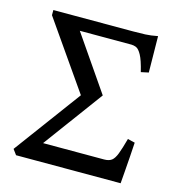

<svg xmlns="http://www.w3.org/2000/svg" viewBox="-96 -705 721 788"><g transform="rotate(15 264.5 -311.5)"><path d="M500 -175.8Q498.5 -149.9 496.1 -115.2Q493.7 -80.6 491.2 -49.1Q488.8 -17.6 487.3 0H43L26.4 -22.5L236.3 -306.6L36.6 -593.3V-615.2H375.5Q403.3 -615.2 426.8 -616.2Q450.2 -617.2 479.5 -623L481.4 -468.8L449.2 -461.9Q437.5 -510.3 426 -531Q414.6 -551.8 403.8 -556.4Q393.1 -561 383.3 -561H163.6L323.2 -329.1L137.2 -76.7H396.5Q417 -76.7 428.5 -85.4Q439.9 -94.2 448.7 -117.2Q457.5 -140.1 469.2 -183.1Z"/></g></svg>

Font: Gentium Book Plus
Style: Regular
Weight: 400
Designer: Victor Gaultney, Annie Olsen, Iska Routamaa, Becca Hirsbrunner
Foundry: SIL International
Version: Version 6.101